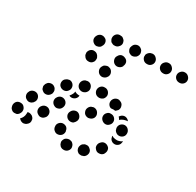

<svg xmlns="http://www.w3.org/2000/svg" viewBox="-153 -719 916 896"><g transform="rotate(30 305.0 -271.0)"><path d="M269 -19Q268 -18 267 -16Q265 -13 264 -10Q263 -6 262 -3Q262 3 264 8Q265 13 269 17Q272 22 277 24Q282 27 288 27H289Q300 28 309 21Q318 13 319 2Q319 -4 317 -9Q316 -14 312 -18Q309 -22 304 -25Q299 -27 293 -28H292Q285 -28 280 -26Q274 -24 269 -19ZM42 1Q43 2 43 3Q44 3 44 4Q48 8 53 11Q58 13 63 14Q69 14 74 12Q79 11 83 7L84 6Q89 2 91 -2Q94 -7 94 -13Q94 -18 93 -23Q91 -29 87 -33Q82 -39 74 -41Q65 -44 57 -41Q58 -37 57 -32Q57 -32 57 -32Q57 -23 53 -14Q49 -5 42 1ZM348 -6Q350 -1 354 2Q358 6 363 8Q369 9 374 9Q379 9 384 6H386Q396 1 400 -10Q404 -21 399 -31Q396 -36 392 -39Q388 -43 383 -45Q378 -47 372 -46Q367 -46 362 -44L361 -43Q350 -38 347 -27Q343 -17 348 -6ZM9 -63Q-2 -64 -11 -57Q-19 -49 -20 -38Q-20 -37 -20 -35Q-20 -30 -18 -25Q-17 -20 -13 -16Q-9 -12 -4 -9Q1 -7 6 -7Q12 -7 17 -8Q22 -10 26 -14Q30 -18 32 -23Q35 -28 35 -33Q35 -34 35 -34Q36 -45 28 -54Q21 -63 9 -63ZM225 -78Q214 -76 207 -67Q200 -58 202 -47Q202 -46 202 -45Q203 -39 206 -34Q209 -30 213 -27Q218 -23 223 -22Q228 -21 234 -22Q245 -24 252 -33Q258 -42 257 -53Q256 -54 256 -54Q255 -66 246 -73Q237 -79 225 -78ZM414 -67Q414 -62 416 -57Q419 -52 423 -48Q431 -40 442 -41Q454 -41 462 -49L463 -50Q466 -54 468 -60Q470 -65 470 -70Q470 -76 468 -81Q466 -86 462 -89Q453 -97 442 -97Q431 -97 423 -88L422 -87Q418 -83 416 -78Q414 -73 414 -67ZM105 -57Q109 -54 115 -52Q120 -51 125 -52Q131 -53 135 -56Q140 -60 143 -64L144 -65Q150 -75 148 -86Q146 -97 136 -104Q132 -107 126 -108Q121 -109 116 -108Q110 -107 106 -104Q101 -101 98 -96L97 -95Q91 -85 93 -74Q95 -63 105 -57ZM53 -139Q43 -144 32 -141Q21 -138 15 -128V-127Q9 -117 12 -106Q15 -95 25 -90Q29 -87 35 -86Q40 -85 46 -87Q51 -88 55 -92Q60 -95 62 -100L63 -101Q69 -111 66 -122Q63 -133 53 -139ZM267 -155Q258 -161 247 -158Q236 -155 230 -146L229 -144Q223 -135 225 -124Q228 -113 237 -107Q242 -104 247 -103Q253 -102 258 -103Q264 -104 268 -107Q272 -111 275 -115L276 -117Q282 -126 280 -137Q277 -148 267 -155ZM510 -138V-137Q508 -125 498 -119Q489 -113 478 -115Q472 -116 468 -119Q463 -122 460 -127Q458 -130 457 -135Q455 -139 456 -144Q460 -141 464 -139Q474 -136 485 -136Q494 -137 503 -141Q507 -143 511 -146Q511 -144 511 -142Q511 -140 510 -138ZM151 -129Q161 -123 172 -127Q183 -130 188 -140L189 -142Q194 -152 191 -163Q187 -174 177 -179Q167 -184 156 -181Q145 -177 140 -167L139 -166Q134 -156 137 -145Q141 -134 151 -129ZM116 -186Q116 -192 113 -197Q111 -202 107 -205Q98 -213 87 -212Q75 -211 68 -203L67 -201Q63 -197 62 -192Q60 -187 60 -182Q61 -176 63 -171Q65 -166 70 -163Q78 -155 90 -156Q101 -157 108 -165L109 -166Q113 -171 115 -176Q116 -181 116 -186ZM454 -193Q455 -198 458 -203Q461 -207 465 -210Q475 -217 486 -215Q497 -213 504 -203Q505 -201 507 -198Q511 -188 508 -177Q504 -166 493 -161Q483 -157 473 -160Q463 -164 457 -173Q455 -178 454 -183Q453 -188 454 -193ZM326 -162H327Q338 -167 342 -177Q346 -188 341 -198Q339 -203 335 -207Q331 -211 326 -213Q321 -215 315 -215Q310 -215 305 -212H303Q293 -207 289 -196Q285 -186 290 -175Q294 -165 305 -161Q316 -157 326 -162ZM427 -202Q427 -213 419 -221Q411 -229 400 -229H398Q387 -230 379 -221Q371 -213 371 -202Q371 -191 379 -183Q387 -175 398 -174H400Q411 -174 419 -183Q427 -191 427 -202ZM202 -236Q202 -234 202 -232Q200 -222 194 -214Q191 -210 188 -206Q188 -206 189 -206Q189 -206 189 -205Q200 -200 210 -204Q221 -208 226 -218L227 -220Q228 -222 228 -224Q229 -226 229 -229Q227 -229 224 -229Q214 -229 205 -234Q203 -235 202 -236ZM179 -236Q180 -242 179 -247Q178 -253 175 -257Q172 -262 167 -265Q163 -268 157 -269Q152 -270 147 -268Q141 -267 137 -264L136 -263Q126 -257 124 -246Q122 -234 128 -225Q135 -216 146 -214Q157 -212 167 -218L168 -219Q172 -222 175 -227Q178 -231 179 -236ZM444 -245Q453 -252 464 -251Q476 -249 483 -240V-239Q484 -238 484 -238Q484 -238 484 -238Q477 -238 470 -236Q461 -234 453 -229Q449 -226 445 -223Q442 -230 436 -236Q438 -239 440 -241Q442 -243 444 -245ZM384 -252H382Q372 -257 368 -268Q365 -279 370 -289Q375 -299 386 -303Q397 -307 407 -301H408Q419 -296 422 -285Q426 -274 421 -264Q419 -260 415 -257Q412 -253 408 -251Q404 -252 400 -252H398Q392 -252 386 -251Q385 -251 385 -251Q384 -251 384 -252ZM255 -288Q252 -298 242 -304Q231 -309 221 -305H219Q208 -301 203 -291Q198 -281 201 -270Q205 -259 215 -254Q225 -249 236 -252L238 -253Q248 -256 254 -267Q259 -277 255 -288ZM341 -295Q340 -306 332 -314Q323 -322 312 -321H310Q299 -321 291 -312Q284 -304 284 -292Q285 -281 293 -273Q301 -266 313 -266H314Q326 -267 334 -275Q341 -284 341 -295ZM263 -360Q274 -355 284 -359Q295 -363 300 -373L301 -374Q306 -385 302 -395Q298 -406 288 -411Q283 -413 277 -414Q272 -414 267 -412Q261 -410 257 -407Q253 -403 251 -398L250 -397Q245 -386 249 -376Q253 -365 263 -360ZM167 -439Q162 -435 160 -431Q157 -426 156 -420Q156 -415 157 -410Q158 -404 162 -400Q163 -398 164 -397Q172 -388 183 -388Q195 -387 203 -394Q207 -398 210 -403Q212 -408 212 -413Q213 -419 211 -424Q209 -429 206 -433Q206 -433 205 -434Q198 -443 187 -444Q176 -446 167 -439ZM300 -437Q310 -432 321 -436Q332 -440 337 -450V-452Q342 -462 339 -473Q335 -484 324 -488Q314 -493 303 -490Q293 -486 288 -475L287 -474Q282 -464 286 -453Q290 -442 300 -437ZM209 -504Q208 -510 205 -514Q202 -519 197 -521Q192 -524 187 -525Q182 -526 176 -525Q171 -524 167 -521Q162 -518 159 -513Q158 -512 158 -511Q152 -501 154 -490Q157 -479 167 -473Q171 -470 177 -469Q182 -468 187 -470Q193 -471 197 -474Q202 -477 204 -482Q205 -483 205 -484Q208 -488 209 -494Q210 -499 209 -504ZM323 -530Q325 -525 328 -521Q332 -517 337 -515Q342 -512 347 -512Q353 -512 358 -514Q363 -516 367 -519Q371 -523 374 -528V-529Q377 -534 377 -540Q377 -545 375 -550Q374 -555 370 -559Q366 -563 361 -566Q351 -571 340 -567Q329 -563 325 -553L324 -551Q322 -546 321 -541Q321 -536 323 -530ZM282 -543Q281 -548 279 -553Q276 -558 272 -561Q268 -565 263 -567Q257 -568 252 -568H250Q238 -567 231 -558Q224 -549 225 -538Q225 -532 228 -528Q230 -523 234 -519Q239 -516 244 -514Q249 -512 254 -513H257Q268 -514 275 -523Q283 -531 282 -543ZM426 -569H429Q440 -569 448 -560Q456 -552 456 -541Q456 -530 448 -522Q440 -514 429 -514H426Q416 -514 409 -520Q401 -527 399 -537Q399 -537 399 -538Q400 -542 399 -546Q401 -555 409 -562Q416 -568 426 -569ZM543 -541Q543 -552 535 -560Q527 -569 516 -569H514Q502 -569 494 -560Q486 -552 486 -541Q486 -530 494 -522Q502 -514 514 -514H516Q527 -514 535 -522Q543 -530 543 -541ZM630 -541Q630 -552 622 -560Q614 -569 602 -569H601Q589 -569 581 -560Q573 -552 573 -541Q573 -530 581 -522Q589 -514 601 -514H602Q614 -514 622 -522Q630 -530 630 -541Z"/></g></svg>

Font: FRB American Cursive Guidelines Dotted Ultra
Style: Bold Italic
Weight: 1000
Italic angle: -25°
Version: Version 2.0;Modular Font Editor K font №1